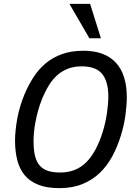

<svg xmlns="http://www.w3.org/2000/svg" viewBox="-20 -950 693 984"><path d="M284.2 14.2Q219.7 14.2 176.3 -3.2Q132.8 -20.5 106.4 -52.2Q80.1 -84 68.6 -128.9Q57.1 -173.8 57.1 -229Q57.1 -254.9 60.1 -283.9Q63 -313 68.8 -343.8Q74.7 -374.5 84 -406Q93.3 -437.5 106 -467.8Q125.5 -513.7 151.6 -554.2Q177.7 -594.7 213.6 -625Q249.5 -655.3 297.4 -672.6Q345.2 -689.9 408.2 -689.9Q516.6 -689.9 573.2 -629.4Q629.9 -568.8 629.9 -451.2Q629.9 -412.6 623 -360.8Q616.2 -309.1 599.1 -253.9Q581.5 -197.3 555.2 -148.4Q528.8 -99.6 491 -63.5Q453.1 -27.3 402.1 -6.6Q351.1 14.2 284.2 14.2ZM151.9 -227.1Q151.9 -182.1 159.4 -151.4Q167 -120.6 183.6 -101.6Q200.2 -82.5 226.3 -74.2Q252.4 -65.9 289.1 -65.9Q368.7 -65.9 421.1 -117.4Q473.6 -168.9 506.8 -274.9Q514.2 -298.8 519.5 -323.5Q524.9 -348.1 528.3 -371.6Q531.7 -395 533.4 -416Q535.2 -437 535.2 -454.1Q535.2 -532.7 503.4 -571.3Q471.7 -609.9 398.9 -609.9Q359.4 -609.9 328.6 -598.1Q297.9 -586.4 273.4 -564.7Q249 -543 230 -511.7Q210.9 -480.5 194.8 -440.9Q183.6 -413.1 175.5 -383.8Q167.5 -354.5 162.1 -326.7Q156.7 -298.8 154.3 -273.2Q151.9 -247.6 151.9 -227.1ZM438 -753.9 335.9 -930.2H441.9L497.1 -753.9Z"/></svg>

Font: Clear Sans
Style: Italic
Weight: 400
Italic angle: -12°
Foundry: Intel Corporation
Version: Version 1.00